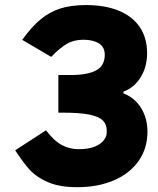

<svg xmlns="http://www.w3.org/2000/svg" viewBox="-20 -748 640 778"><path d="M41.5 -139 166.5 -220Q199 -177 230.5 -160.2Q262 -143.5 298.5 -143.5Q339 -143.5 364.5 -154.2Q390 -165 401.2 -180.5Q412.5 -196 412.5 -211V-219.5Q412.5 -244.5 396.2 -260.2Q380 -276 341 -283.8Q302 -291.5 234.5 -291.5H216.5V-444H267Q334.5 -444 369.5 -462.8Q404.5 -481.5 404.5 -526Q404.5 -557.5 380.8 -572.2Q357 -587 317.5 -587Q279 -587 250 -569.8Q221 -552.5 187.5 -517.5L70 -586.5Q108 -639.5 145 -670Q182 -700.5 225.8 -714Q269.5 -727.5 328 -727.5Q405 -727.5 460.5 -705Q516 -682.5 546 -638.8Q576 -595 576 -532.5Q576 -477 550.2 -435.2Q524.5 -393.5 480 -376.5V-370Q526.5 -351.5 552 -310Q577.5 -268.5 577.5 -214.5Q577.5 -147 541.8 -96Q506 -45 441.5 -17.2Q377 10.5 293 10.5Q221.5 10.5 175 -9.5Q128.5 -29.5 101.2 -59.2Q74 -89 41.5 -139Z"/></svg>

Font: JuliaMono Black
Style: Regular
Weight: 900
Monospace: yes
Designer: cormullion
Foundry: corm
Version: Version 0.054; ttfautohint (v1.8.4)